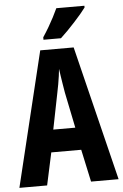

<svg xmlns="http://www.w3.org/2000/svg" viewBox="-61 -971 648 1014"><g transform="rotate(-5 263.0 -464.0)"><path d="M379.9 0 342.8 -171.9H184.1L147 0H0L172.9 -713.9H350.1L525.9 0ZM321.8 -291 283.2 -480Q279.3 -503.4 275.6 -525.9Q272 -548.3 268.8 -569.1Q265.6 -589.8 263.2 -607.9Q261.7 -590.8 258.8 -570.3Q255.9 -549.8 252 -527.3Q248 -504.9 243.2 -481.9L205.1 -291ZM425.8 -928.2V-918.9Q415.5 -904.8 399.4 -885.7Q383.3 -866.7 364 -845.7Q344.7 -824.7 325 -804.4Q305.2 -784.2 287.6 -768.1H194.8V-781.2Q212.4 -807.6 227.1 -832.8Q241.7 -857.9 254.2 -881.8Q266.6 -905.8 276.9 -928.2Z"/></g></svg>

Font: Open Sans Condensed
Style: Regular
Weight: 400
Width: 3
Designer: Monotype Design Team
Foundry: Monotype Imaging Inc.
Version: Version 3.000